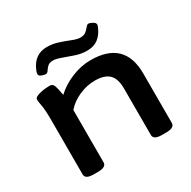

<svg xmlns="http://www.w3.org/2000/svg" viewBox="-158 -860 1012 1016"><g transform="rotate(-30 348.5 -352.0)"><path d="M134 2Q106 2 93.5 -5.5Q81 -13 81 -27V-357Q81 -421 75.5 -449.5Q70 -478 70 -490Q70 -500 82 -506Q94 -512 110.5 -515.5Q127 -519 142 -520Q157 -521 164 -521Q182 -521 188.5 -504.5Q195 -488 203 -443Q244 -482 302.5 -506Q361 -530 419 -530Q626 -530 626 -329V-27Q626 -13 613.5 -5.5Q601 2 573 2H551Q523 2 510.5 -5.5Q498 -13 498 -27V-312Q498 -371 471 -398Q444 -425 384 -425Q336 -425 288 -404Q240 -383 209 -347V-27Q209 -13 196.5 -5.5Q184 2 156 2ZM177 -584Q170 -584 154.5 -589.5Q139 -595 139 -606Q139 -612 141 -618.5Q143 -625 145 -629Q177 -706 254 -706Q289 -706 323.5 -694.5Q358 -683 386.5 -671.5Q415 -660 434 -660Q456 -660 469 -671Q482 -682 490 -692.5Q498 -703 506 -703Q515 -703 530 -694.5Q545 -686 545 -676Q545 -673 543 -667.5Q541 -662 538 -655Q522 -620 496 -601Q470 -582 429 -582Q396 -582 361 -593.5Q326 -605 295.5 -616.5Q265 -628 246 -628Q224 -628 212.5 -617Q201 -606 194.5 -595Q188 -584 177 -584Z"/></g></svg>

Font: Asap Expanded SemiBold
Style: Regular
Weight: 600
Width: 7
Designer: Pablo Cosgaya
Foundry: Omnibus-Type
Version: Version 3.001; ttfautohint (v1.8.4.7-5d5b)